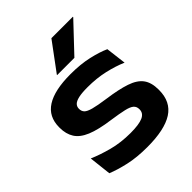

<svg xmlns="http://www.w3.org/2000/svg" viewBox="-199 -804 933 933"><g transform="rotate(-45 267.5 -338.0)"><path d="M268 14.5Q196.5 14.5 141.5 2Q86.5 -10.5 47.5 -26.5L34.5 -141Q79.5 -121.5 135.8 -106.5Q192 -91.5 259 -91.5Q317 -91.5 344 -103.5Q371 -115.5 371 -142V-143.5Q371 -161.5 359 -172Q347 -182.5 317.5 -189.2Q288 -196 236 -203.5Q159 -214 114.8 -232.5Q70.5 -251 51.8 -280.8Q33 -310.5 33 -353.5V-356.5Q33 -429.5 88.8 -465Q144.5 -500.5 254.5 -500.5Q323.5 -500.5 377.2 -488.2Q431 -476 467 -459.5L480 -354Q437.5 -372.5 383.8 -384.8Q330 -397 268.5 -397Q228.5 -397 206 -391.8Q183.5 -386.5 174 -376.8Q164.5 -367 164.5 -353V-351.5Q164.5 -335.5 174.2 -325.2Q184 -315 211.5 -307.5Q239 -300 292 -292.5Q368.5 -282 415.2 -266.2Q462 -250.5 483.2 -222Q504.5 -193.5 504.5 -144.5V-141.5Q504.5 -61 445.8 -23.2Q387 14.5 268 14.5ZM312.5 -689.5H460V-687L324 -543H205.5V-545Z"/></g></svg>

Font: AnekLatin_SemiExpandedSemiBold
Style: Regular
Weight: 600
Width: 6
Designer: Yesha Goshar
Foundry: Ek Type
Version: Version 1.003